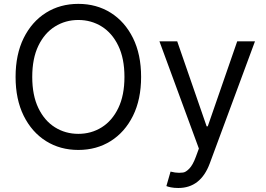

<svg xmlns="http://www.w3.org/2000/svg" viewBox="-20 -757 1358 982"><path d="M380.7 9.9Q287.6 9.9 215.2 -35.5Q142.8 -81 101.2 -164.8Q59.7 -248.6 59.7 -363.6Q59.7 -478.7 101.2 -562.5Q142.8 -646.3 215.2 -691.8Q287.6 -737.2 380.7 -737.2Q473.7 -737.2 546.2 -691.8Q618.6 -646.3 660.2 -562.5Q701.7 -478.7 701.7 -363.6Q701.7 -248.6 660.2 -164.8Q618.6 -81 546.2 -35.5Q473.7 9.9 380.7 9.9ZM380.7 -72.4Q446.7 -72.4 500.2 -105.8Q553.6 -139.2 585 -204.2Q616.5 -269.2 616.5 -363.6Q616.5 -458.1 585 -523.1Q553.6 -588.1 500.2 -621.4Q446.7 -654.8 380.7 -654.8Q314.6 -654.8 261.2 -621.4Q207.7 -588.1 176.3 -523.1Q144.9 -458.1 144.9 -363.6Q144.9 -269.2 176.3 -204.2Q207.7 -139.2 261.2 -105.8Q314.6 -72.4 380.7 -72.4ZM892 204.5Q870.7 204.5 854 201.2Q837.4 197.8 831 194.6L852.3 120.7Q876.4 126.8 896 126.8Q901.3 126.8 915.5 125.5Q929.7 124.3 948 105.6Q966.3 87 981.5 45.5L997.2 2.8L795.5 -545.5H886.4L1036.9 -110.8H1042.6L1193.2 -545.5H1284.1L1052.6 79.5Q1006 204.5 892 204.5Z"/></svg>

Font: Linik Sans
Style: Regular
Weight: 400
Designer: Rasmus Andersson (font), Marc Monis (original base), Kil Hyung-jin (Pretendard portions), Cristiano Sobral (main changes
Foundry: rsms
Version: Version 3.018;May 31, 2022;FontCreator 14.0.0.2814 64-bit; t